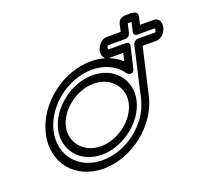

<svg xmlns="http://www.w3.org/2000/svg" viewBox="-137 -967 1245 1158"><g transform="rotate(-20 485.0 -387.5)"><path d="M161.2 -292.6C131.9 -165.7 221.1 -57.5 358.9 -57.5C496.7 -57.5 635.9 -165.7 665.2 -292.6C694.5 -419.5 605.2 -527.7 467.5 -527.7C329.7 -527.7 190.5 -419.5 161.2 -292.6ZM211.2 -292.6C233.3 -388.7 343.4 -477.7 455.9 -477.7C568.5 -477.7 637.4 -388.7 615.2 -292.6C593 -196.5 483 -107.5 370.4 -107.5C257.9 -107.5 189 -196.5 211.2 -292.6ZM595.3 -591C597.2 -591 597.6 -590.9 598.6 -590.9H688.2L676.7 -540.9C655.1 -560.9 626.3 -579.1 595.3 -591ZM576.2 -597.5C548.6 -605.7 518.4 -610.2 486.5 -610.2C305.1 -610.2 123.1 -468.9 82.4 -292.6C41.7 -116.3 158.4 25 339.9 25C521.3 25 703.2 -116.3 743.9 -292.6L812.5 -590.9H900.9C935 -591.9 961 -623.3 967.9 -653C974.5 -681.7 963.5 -713.8 931.5 -715C924.6 -715.2 891.5 -715.1 841 -715.1L852 -762.7C862.1 -806.6 803.8 -799.6 795.2 -799.5C788.1 -799.4 737.8 -805.6 728.1 -763.7L716.9 -715.1C668.1 -715.1 627.2 -715 627.2 -715C593.1 -715 566.6 -682.3 559.9 -653C554.7 -630.7 560.1 -609.1 576.2 -597.5ZM798.7 -748.6 785.3 -690.1C782 -675.9 792 -665.1 804.5 -665.1C861.1 -665.1 910.4 -665.1 916.6 -665.1C917.6 -663.9 919.4 -659.7 917.9 -653C916.2 -645.5 911.8 -641.5 910.8 -640.9H799C785.4 -640.9 771.4 -629.6 768.2 -615.9L693.9 -292.6C660.1 -145.9 507.1 -25 351.4 -25C195.7 -25 98.5 -145.9 132.4 -292.6C166.3 -439.3 319.3 -560.2 475 -560.2C505.7 -560.2 534.2 -555.5 559.9 -546.7C605.2 -531.3 641.7 -503.5 666.1 -467.2C666.1 -467.2 702.3 -435.5 713.5 -484L744 -615.9C747.5 -631.1 735.5 -640.9 724.8 -640.9H611.1C610.2 -642 608.3 -646.3 609.9 -653C611.5 -659.8 615.5 -664.1 616.8 -665C625.2 -665.1 674.1 -665.1 730.3 -665.1C744.6 -665.1 758.2 -677.6 761.1 -690.1L774.7 -749C782.3 -749.8 792 -749.5 798.7 -748.6Z"/></g></svg>

Font: Hi.
Style: Regular
Weight: 400
Designer: Mew Too, Robert Jablonski
Foundry: Cannot Into Space Fonts
Version: Version 1.996